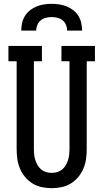

<svg xmlns="http://www.w3.org/2000/svg" viewBox="-20 -975 540 1003"><path d="M250 8Q224 8 198 2.5Q172 -3 150 -16.5Q128 -30 111 -50.5Q94 -71 84 -95Q74 -119 70.5 -144.5Q67 -170 67 -196V-655H24V-735H199V-655H157V-196Q157 -182 158.5 -167.5Q160 -153 164.5 -139Q169 -125 176.5 -112Q184 -99 195.5 -89.5Q207 -80 221 -76Q235 -72 250 -72Q265 -72 279 -76Q293 -80 304.5 -89.5Q316 -99 323.5 -112Q331 -125 335.5 -139Q340 -153 341.5 -167.5Q343 -182 343 -196V-655H301V-735H476V-655H433V-196Q433 -170 429.5 -144.5Q426 -119 416 -95Q406 -71 389 -50.5Q372 -30 350 -16.5Q328 -3 302 2.5Q276 8 250 8ZM91 -815Q91 -835 95.5 -855Q100 -875 110.5 -892Q121 -909 137 -921.5Q153 -934 171.5 -941.5Q190 -949 210 -952Q230 -955 250 -955Q270 -955 290 -952Q310 -949 328.5 -941.5Q347 -934 363 -921.5Q379 -909 389.5 -892Q400 -875 404.5 -855Q409 -835 409 -815H331Q331 -830 325 -844.5Q319 -859 307.5 -868.5Q296 -878 280.5 -882Q265 -886 250 -886Q235 -886 219.5 -882Q204 -878 192.5 -868.5Q181 -859 175 -844.5Q169 -830 169 -815Z"/></svg>

Font: Iosevka Curly Slab Medium
Style: Regular
Weight: 500
Monospace: yes
Designer: Belleve Invis
Foundry: Belleve Invis
Version: Version 22.1.2; ttfautohint (v1.8.4)